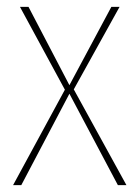

<svg xmlns="http://www.w3.org/2000/svg" viewBox="-20 -539 406 559"><path d="M194.8 -278.8 348.1 0H323.2L182.1 -266.1L42 0H18.1L168.9 -277.8L38.1 -519H63L182.1 -291L304.2 -519H328.1Z"/></svg>

Font: Fira Sans Compressed Thin
Style: Regular
Weight: 100
Width: 1
Designer: Carrois Corporate & Edenspiekermann AG
Foundry: Carrois Corporate GbR & Edenspiekermann AG
Version: Version 4.203;PS 004.203;hotconv 1.0.88;makeotf.lib2.5.64775